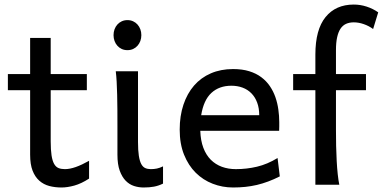

<svg xmlns="http://www.w3.org/2000/svg" viewBox="-20 -811 1681 843"><path d="M14.6 -485.8H112.3V-644.5H202.6V-485.8H361.3V-415H202.6V-190.4Q202.6 -152.8 206.3 -128.9Q210 -105 217.5 -91.6Q225.1 -78.1 236.8 -73.2Q248.5 -68.4 265.1 -68.4Q286.1 -68.4 312.5 -77.6Q338.9 -86.9 371.1 -105V-26.9Q337.4 -4.9 306.6 3.7Q275.9 12.2 250 12.2Q221.2 12.2 196.3 5.6Q171.4 -1 152.6 -17.6Q133.8 -34.2 123 -61.8Q112.3 -89.4 112.3 -131.8V-415H14.6Z M478.5 -656.7Q478.5 -670.4 482.9 -682.4Q487.3 -694.3 495.4 -703.4Q503.4 -712.4 514.6 -717.5Q525.9 -722.7 539.6 -722.7Q553.2 -722.7 564.5 -717.5Q575.7 -712.4 583.7 -703.4Q591.8 -694.3 596.2 -682.4Q600.6 -670.4 600.6 -656.7Q600.6 -643.1 596.2 -631.1Q591.8 -619.1 583.7 -610.1Q575.7 -601.1 564.5 -595.9Q553.2 -590.8 539.6 -590.8Q525.9 -590.8 514.6 -595.9Q503.4 -601.1 495.4 -610.1Q487.3 -619.1 482.9 -631.1Q478.5 -643.1 478.5 -656.7ZM642.1 -68.4Q656.2 -68.4 668.9 -71Q681.6 -73.7 695.8 -80.6V-4.9Q675.8 4.9 656 8.5Q636.2 12.2 610.4 12.2Q588.9 12.2 568.4 5.6Q547.9 -1 531.7 -17.6Q515.6 -34.2 505.6 -61.8Q495.6 -89.4 495.6 -131.8V-258.8Q495.6 -294.4 495.4 -329.1Q495.1 -363.8 494.4 -394.8Q493.7 -425.8 492.2 -452.4Q490.7 -479 488.3 -498H585.9V-188Q585.9 -150.4 589.6 -127Q593.3 -103.5 600.3 -90.6Q607.4 -77.6 617.9 -73Q628.4 -68.4 642.1 -68.4Z M1003.4 -507.8Q1043.5 -507.8 1074.2 -498.3Q1105 -488.8 1127.4 -471.9Q1149.9 -455.1 1165 -432.6Q1180.2 -410.2 1189.2 -384.3Q1198.2 -358.4 1202.1 -330.3Q1206.1 -302.2 1206.1 -274.9Q1206.1 -268.1 1206.1 -255.9Q1206.1 -243.7 1205.6 -236.8H859.4Q860.8 -193.8 872.8 -162.1Q884.8 -130.4 905.5 -109.6Q926.3 -88.9 954.3 -78.6Q982.4 -68.4 1015.6 -68.4Q1063 -68.4 1108.4 -79.1Q1153.8 -89.8 1198.7 -117.2L1208.5 -36.6Q1182.6 -23.4 1157.7 -14.2Q1132.8 -4.9 1107.9 1Q1083 6.8 1057.4 9.5Q1031.7 12.2 1003.4 12.2Q956.5 12.2 914.1 -4.2Q871.6 -20.5 839.4 -52.5Q807.1 -84.5 788.1 -131.8Q769 -179.2 769 -241.7Q769 -302.2 785.4 -351.3Q801.8 -400.4 832 -435.3Q862.3 -470.2 905.8 -489Q949.2 -507.8 1003.4 -507.8ZM996.1 -434.6Q942.4 -434.6 908.2 -403.1Q874 -371.6 863.3 -305.2H1118.2Q1118.2 -336.4 1109.1 -360.6Q1100.1 -384.8 1083.7 -401.4Q1067.4 -418 1044.9 -426.3Q1022.5 -434.6 996.1 -434.6Z M1267.1 -485.8H1364.7V-571.3Q1364.7 -681.2 1409.4 -736.1Q1454.1 -791 1533.2 -791Q1562 -791 1589.8 -782Q1617.7 -772.9 1640.6 -756.8L1618.2 -683.6Q1599.6 -697.3 1577.1 -705.1Q1554.7 -712.9 1533.2 -712.9Q1514.2 -712.9 1499.5 -706.3Q1484.9 -699.7 1475.1 -685.1Q1465.3 -670.4 1460.2 -647.2Q1455.1 -624 1455.1 -590.8V-485.8H1586.9V-415H1455.1V-241.2Q1455.1 -205.6 1455.8 -170.7Q1456.5 -135.7 1458.3 -104.2Q1460 -72.8 1462.9 -45.9Q1465.8 -19 1469.7 0H1364.7V-415H1267.1Z"/></svg>

Font: Andika DR AuSIL
Style: Regular
Weight: 400
Designer: Annie Olsen & Victor Gaultney
Foundry: SIL International
Version: Version 0.003